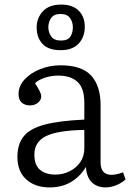

<svg xmlns="http://www.w3.org/2000/svg" viewBox="-20 -804 568 838"><path d="M197 14Q133 14 94.5 -21Q56 -56 56 -119Q56 -175 83.5 -209Q111 -243 174.5 -260Q238 -277 348 -282V-356Q348 -419 318.5 -446.5Q289 -474 234 -474Q203 -474 175 -464.5Q147 -455 133 -441Q148 -417 154 -404.5Q160 -392 160 -384Q160 -367 145.5 -355.5Q131 -344 111 -344Q88 -344 74.5 -356.5Q61 -369 61 -393Q61 -429 87.5 -457.5Q114 -486 156 -502.5Q198 -519 244 -519Q337 -519 378 -474Q419 -429 419 -345V-95Q419 -41 467 -41Q489 -41 517 -52L528 -21Q511 -5 487 4.5Q463 14 441 14Q404 14 381 -8Q358 -30 355 -75Q299 14 197 14ZM222 -42Q255 -42 284 -56.5Q313 -71 330.5 -96.5Q348 -122 348 -156V-237Q232 -235 181 -210Q130 -185 130 -129Q130 -84 154.5 -63Q179 -42 222 -42ZM245 -585Q191 -585 165.5 -612.5Q140 -640 140 -685Q140 -725 167 -754.5Q194 -784 247 -784Q297 -784 323.5 -757.5Q350 -731 350 -687Q350 -642 323 -613.5Q296 -585 245 -585ZM246 -627Q276 -627 287 -644Q298 -661 298 -685Q298 -708 285.5 -725.5Q273 -743 244 -743Q215 -743 203 -725Q191 -707 191 -685Q191 -663 203.5 -645Q216 -627 246 -627Z"/></svg>

Font: Literata 12pt Light
Style: Regular
Weight: 300
Designer: Latin by Veronika Burian and Jose Scaglione. Greek by Irene Vlachou. Cyrillic by Vera Evstafieva.
Foundry: TypeTogether
Version: Version 3.002